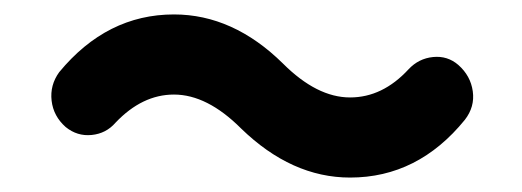

<svg xmlns="http://www.w3.org/2000/svg" viewBox="-20 -433 723 266"><path d="M140 -263Q127 -248 107 -246Q87 -244 71 -257Q54 -272 51.5 -293.5Q49 -315 62 -333Q128 -413 221 -413Q303 -413 372 -345Q419 -298 465 -298Q510 -298 546 -337Q560 -352 580 -354Q600 -356 615 -343Q632 -328 635 -306.5Q638 -285 624 -267Q559 -187 465 -187Q384 -187 314 -255Q267 -302 221 -302Q177 -302 140 -263Z"/></svg>

Font: Rounded Mplus 1c Bold
Style: Bold
Weight: 700
Version: Version 1.059.20150529